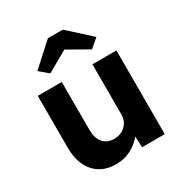

<svg xmlns="http://www.w3.org/2000/svg" viewBox="-181 -910 998 1053"><g transform="rotate(-30 318.0 -383.0)"><path d="M253 10Q165 10 115.5 -46.5Q66 -103 66 -203V-530H218V-226Q218 -174 243 -145Q268 -116 312 -116Q356 -116 384 -143.5Q412 -171 412 -213V-530H564V0H421L417 -70Q390 -34 346.5 -12Q303 10 253 10ZM187 -602 132 -649 272 -776H366L506 -649L451 -602L319 -677Z"/></g></svg>

Font: Readex Pro bold
Style: Bold
Weight: 700
Designer: Bonnie Shaver-Troup, Thomas Jockin
Foundry: Lexend
Version: Version 1.200; ttfautohint (v1.8.3)